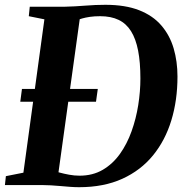

<svg xmlns="http://www.w3.org/2000/svg" viewBox="-32 -771 768 800"><path d="M92 -743H238Q280.5 -744 323.2 -747.5Q366 -751 407 -751Q490 -751 547.5 -728.5Q605 -706 640.2 -665Q675.5 -624 691.5 -569.5Q707.5 -515 707.5 -452Q707.5 -353.5 682 -269.8Q656.5 -186 605.5 -123.5Q554.5 -61 477.5 -26Q400.5 9 297.5 9Q279.5 9 260 7.5Q240.5 6 220 4.2Q199.5 2.5 179.8 1.2Q160 0 141.5 0H-11.5L-7.5 -37L65.5 -51.5L153 -690.5L88 -703.5ZM207.5 -23 187.5 -61Q198 -57 216.2 -52Q234.5 -47 256.2 -43Q278 -39 299.5 -39Q354.5 -39 396.2 -63.5Q438 -88 467.8 -129.8Q497.5 -171.5 516.2 -224Q535 -276.5 544 -333.2Q553 -390 553 -444Q553 -511 543.5 -560Q534 -609 514 -641Q494 -673 462.2 -688.2Q430.5 -703.5 385.5 -703.5Q361.5 -703.5 342.8 -700.8Q324 -698 310.8 -694.2Q297.5 -690.5 288.5 -686.5L303.5 -715ZM52.5 -347 59.5 -400.5H375.5L368 -347Z"/></svg>

Font: Merriweather 60pt
Style: Bold Italic
Weight: 700
Italic angle: -7.8°
Version: Version 2.101